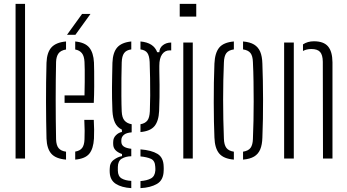

<svg xmlns="http://www.w3.org/2000/svg" viewBox="-20 -820 1797 993"><path d="M60.5 0V-800H109.5V0Z M220.5 -103.5Q219.5 -145 218.8 -193Q218 -241 218 -292.5Q218 -344 218.5 -395.5Q219 -447 220.5 -495.5Q222.5 -549 246.2 -575Q270 -601 321.5 -605.5V-564Q294 -559.5 282.5 -543.5Q271 -527.5 270 -500Q269 -454 268.5 -405Q268 -356 268 -305.2Q268 -254.5 268.5 -202.8Q269 -151 270 -99.5Q271 -68.5 283.2 -53.8Q295.5 -39 321.5 -35.5V5.5Q268.5 1 245.5 -25Q222.5 -51 220.5 -103.5ZM369 5.5V-36Q393.5 -40 404.8 -54.8Q416 -69.5 417 -99.5Q418 -114.5 417.8 -143.5Q417.5 -172.5 416 -200H465Q466.5 -178.5 466.8 -149Q467 -119.5 466 -103.5Q463 -51 441.8 -25Q420.5 1 369 5.5ZM314 -288V-326.5H417Q418 -360.5 418.2 -396Q418.5 -431.5 418.2 -459.8Q418 -488 417 -500Q415.5 -530 403.5 -545Q391.5 -560 369 -564V-605.5Q420 -600.5 441.8 -573.8Q463.5 -547 466 -496.5Q466.5 -485.5 467 -451.2Q467.5 -417 467.2 -372.8Q467 -328.5 465 -288ZM326.5 -640 404.5 -748H448L370 -640Z M659 153Q609 150 579.2 131Q549.5 112 547.5 72Q547.5 67 547.2 62.2Q547 57.5 547.5 52.5Q547.5 22 568.5 6.5Q589.5 -9 611 -12.5V-23.5Q566 -39 565.5 -73Q565 -78 565.2 -80.5Q565.5 -83 565.5 -87Q565.5 -106.5 579.5 -120.5Q593.5 -134.5 610.5 -137.5V-149.5Q586 -161.5 574.8 -185.2Q563.5 -209 561.5 -246Q560 -283 559.5 -311.5Q559 -340 559.2 -366.5Q559.5 -393 560 -423.8Q560.5 -454.5 561.5 -495.5Q563.5 -548.5 586.2 -574.5Q609 -600.5 659 -605.5V-564.5Q633 -561 621.8 -545.2Q610.5 -529.5 609.5 -497Q608.5 -464 608 -417.5Q607.5 -371 607.8 -324Q608 -277 609.5 -243.5Q611 -211.5 624 -196.5Q637 -181.5 661 -177.5V-135.5Q633.5 -133.5 620.5 -122.5Q607.5 -111.5 607.5 -94Q607.5 -92.5 607.5 -90.8Q607.5 -89 607.5 -87.5Q607.5 -71 620.2 -62.2Q633 -53.5 659 -50.5V-12Q629 -11 609.5 0.8Q590 12.5 589.5 43.5Q589.5 47 589.5 52Q589.5 57 589.5 62.5Q590 91.5 609 102.8Q628 114 659 115.5ZM706.5 153V116.5Q740 114 760.8 102.8Q781.5 91.5 783.5 61Q783.5 56.5 783.5 51.8Q783.5 47 783 42Q781.5 10.5 760.2 1.2Q739 -8 706.5 -11V-47.5Q763.5 -43 794.5 -24.2Q825.5 -5.5 826.5 41.5Q826.5 46.5 826.8 52.2Q827 58 826.5 63Q825.5 111.5 792 131Q758.5 150.5 706.5 153ZM706.5 -137V-177.5Q730 -181.5 741.8 -196.2Q753.5 -211 755 -245Q756.5 -281.5 756.8 -326Q757 -370.5 756.2 -416Q755.5 -461.5 754 -499.5Q752.5 -531 742.2 -546Q732 -561 706.5 -564.5V-605.5Q775 -599.5 793 -550H804Q805 -573 822.8 -586.5Q840.5 -600 865.5 -600V-559.5H857Q833 -559.5 818.5 -539.2Q804 -519 804 -479.5V-455Q805 -413 805.2 -380.8Q805.5 -348.5 805 -317Q804.5 -285.5 803 -246Q800.5 -193.5 778.8 -167.5Q757 -141.5 706.5 -137Z M909.5 -734V-800H995V-734ZM928 0V-600H977V0Z M1089 -108.5Q1087.5 -144 1086.5 -190.8Q1085.5 -237.5 1085.5 -289.5Q1085.5 -341.5 1086.2 -393.2Q1087 -445 1089 -491Q1091.5 -547 1114 -574Q1136.5 -601 1189.5 -605.5V-564.5Q1162 -560.5 1150.5 -545Q1139 -529.5 1138 -497Q1136 -453 1135 -404.5Q1134 -356 1134 -305.2Q1134 -254.5 1135 -203.2Q1136 -152 1138 -102.5Q1139 -71 1150.8 -55.2Q1162.5 -39.5 1189.5 -35.5V5.5Q1136.5 1 1113.8 -26Q1091 -53 1089 -108.5ZM1237 5.5V-35.5Q1265 -40 1276 -55.5Q1287 -71 1288 -100.5Q1290 -146.5 1291 -195.5Q1292 -244.5 1292 -295.5Q1292 -346.5 1291.2 -397.8Q1290.5 -449 1288 -499.5Q1287 -530.5 1275.5 -545.5Q1264 -560.5 1237 -564.5V-605.5Q1273 -602.5 1294.2 -589.5Q1315.5 -576.5 1325.8 -552.5Q1336 -528.5 1337 -491Q1338.5 -450.5 1339.5 -403Q1340.5 -355.5 1340.5 -305.2Q1340.5 -255 1339.8 -205Q1339 -155 1337 -108.5Q1336 -71.5 1325.8 -47.2Q1315.5 -23 1294 -10.2Q1272.5 2.5 1237 5.5Z M1449.5 0V-600H1499.5V0ZM1650.5 0 1649.5 -501Q1649 -536 1635.5 -551.2Q1622 -566.5 1590 -566.5Q1578 -566.5 1567.2 -564Q1556.5 -561.5 1547 -556.5V-590.5Q1559 -598.5 1573 -602.5Q1587 -606.5 1603.5 -606.5Q1654 -606.5 1676.5 -580Q1699 -553.5 1699.5 -498V0Z"/></svg>

Font: Big Shoulders Stencil Text ExtraLight
Style: Regular
Weight: 250
Version: Version 2.001